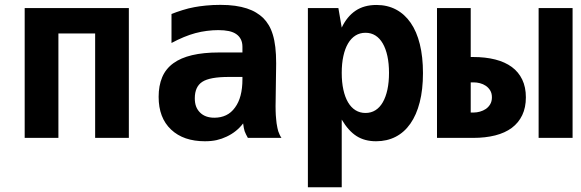

<svg xmlns="http://www.w3.org/2000/svg" viewBox="-20 -581 2448 809"><path d="M84 -546.9H522.9V0H380.9V-439.9H226.1V0H84Z M843.3 14.2Q798.8 14.2 762.9 2Q727.1 -10.3 700.7 -35.2Q648.4 -84.5 648.4 -172.9Q648.4 -219.7 663.3 -255.4Q678.2 -291 710.4 -314.5Q772.5 -359.9 902.3 -359.9H1001.5V-383.8Q1001.5 -401.9 994.9 -415Q988.3 -428.2 976.6 -436.5Q963.9 -445.8 944.6 -450Q925.3 -454.1 899.9 -454.1Q876.5 -454.1 851.8 -450.9Q827.1 -447.8 803.2 -441.4Q779.8 -435.1 754.4 -424.6Q729 -414.1 702.6 -399.9V-522Q723.1 -530.3 748.8 -538.3Q774.4 -546.4 798.8 -550.8Q818.8 -554.7 847.7 -557.6Q876.5 -560.5 908.7 -560.5Q942.9 -560.5 970.5 -556.6Q998 -552.7 1020.3 -545.4Q1042.5 -538.1 1059.3 -527.8Q1076.2 -517.6 1088.9 -505.4Q1102.1 -492.2 1112.3 -475.1Q1122.6 -458 1129.6 -434.8Q1136.7 -411.6 1140.1 -382.1Q1143.6 -352.5 1143.6 -314.5Q1143.6 -305.2 1143.3 -290Q1143.1 -274.9 1142.8 -256.8Q1142.6 -238.8 1142.3 -219.5Q1142.1 -200.2 1141.8 -183.1Q1141.6 -166 1141.4 -152.8Q1141.1 -139.6 1141.1 -133.8Q1141.1 -123.5 1141.4 -113.3Q1141.6 -103 1142.1 -96.2Q1143.1 -86.4 1143.8 -76.9Q1144.5 -67.4 1145.5 -61Q1147 -51.3 1148.9 -42.2Q1150.9 -33.2 1152.3 -28.3Q1154.8 -21 1158.4 -13.2Q1162.1 -5.4 1166 0H1024.4Q1020 -7.3 1016.4 -15.1Q1012.7 -22.9 1010.7 -28.3Q1009.3 -33.2 1007.3 -42.2Q1005.4 -51.3 1004.4 -61Q977.5 -25.4 935.1 -5.4Q914.6 4.4 892.8 9.3Q871.1 14.2 843.3 14.2ZM883.3 -85Q910.6 -85 932.6 -95.5Q954.6 -106 970.2 -127.9Q1001.5 -169.9 1001.5 -247.1V-256.8H944.3Q863.8 -256.8 832.5 -236.3Q800.8 -215.8 800.8 -167Q800.8 -147 806.2 -132.6Q811.5 -118.2 822.8 -106.9Q844.7 -85 883.3 -85Z M1277.3 -546.9H1405.8L1419.9 -464.8Q1441.9 -511.2 1477.8 -535.6Q1513.7 -560.1 1566.4 -560.1Q1612.3 -560.1 1648.7 -540.8Q1685.1 -521.5 1710.4 -484.9Q1735.8 -448.2 1749 -394.8Q1762.2 -341.3 1762.2 -272.9Q1762.2 -203.6 1748.5 -150.1Q1734.9 -96.7 1709.2 -60.1Q1683.6 -23.4 1647 -4.6Q1610.4 14.2 1564.5 14.2Q1516.6 14.2 1482.4 -7.6Q1448.2 -29.3 1419.9 -77.1V208H1277.3ZM1520 -105Q1543.5 -105 1561.8 -116.5Q1580.1 -127.9 1592.8 -149.9Q1605.5 -171.9 1612.3 -203.1Q1619.1 -234.4 1619.1 -273.9Q1619.1 -313.5 1612.3 -344.7Q1605.5 -376 1592.8 -397.9Q1580.1 -419.9 1561.8 -431.4Q1543.5 -442.9 1520 -442.9Q1496.6 -442.9 1478 -431.4Q1459.5 -419.9 1446.5 -397.9Q1433.6 -376 1426.8 -344.7Q1419.9 -313.5 1419.9 -273.9Q1419.9 -234.4 1426.8 -203.1Q1433.6 -171.9 1446.5 -149.9Q1459.5 -127.9 1478 -116.5Q1496.6 -105 1520 -105Z M1821.3 -546.9H1963.4V-340.8H1973.6Q2025.4 -340.8 2066.7 -330.3Q2107.9 -319.8 2136.5 -298.8Q2165 -277.8 2180.4 -245.8Q2195.8 -213.9 2195.8 -170.9Q2195.8 -127.9 2180.4 -95.7Q2165 -63.5 2136.5 -42.2Q2107.9 -21 2066.7 -10.5Q2025.4 0 1973.6 0H1821.3ZM2249.5 -546.9H2392.6V0H2249.5ZM1976.6 -106.9Q1988.8 -106.9 2002.2 -110.6Q2015.6 -114.3 2026.9 -121.8Q2038.1 -129.4 2045.4 -141.6Q2052.7 -153.8 2052.7 -170.9Q2052.7 -188 2045.4 -200Q2038.1 -211.9 2026.9 -219.5Q2015.6 -227.1 2002.2 -230.5Q1988.8 -233.9 1976.6 -233.9H1963.4V-106.9Z"/></svg>

Font: Hack
Style: Bold
Weight: 700
Monospace: yes
Designer: Christopher Simpkins
Foundry: Christopher Simpkins
Version: Version 2.017